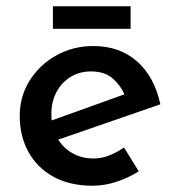

<svg xmlns="http://www.w3.org/2000/svg" viewBox="-20 -583 567 613"><path d="M276 10Q203 10 151 -18.5Q99 -47 71 -97.5Q43 -148 43 -213Q43 -275 74.5 -325.5Q106 -376 159.5 -406Q213 -436 278 -436Q362 -436 417.5 -387Q473 -338 492 -250L151 -132L127 -192L400 -290L379 -277Q367 -308 341 -331.5Q315 -355 270 -355Q234 -355 205.5 -337.5Q177 -320 160.5 -289.5Q144 -259 144 -218Q144 -176 161.5 -144.5Q179 -113 209.5 -95Q240 -77 278 -77Q305 -77 329.5 -87Q354 -97 376 -112L423 -36Q390 -15 351.5 -2.5Q313 10 276 10ZM149 -563H397V-491H149Z"/></svg>

Font: Josefin Sans Medium
Style: Regular
Weight: 500
Designer: Santiago Orozco
Foundry: Typemade
Version: Version 2.001